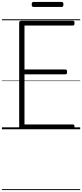

<svg xmlns="http://www.w3.org/2000/svg" viewBox="-20 -1341 852 1992"><path d="M206 0Q192 0 185.5 -5.5Q179 -11 179 -23V-1107Q179 -1117 186 -1121.5Q193 -1126 207 -1126H736Q745 -1126 749 -1120.5Q753 -1115 753 -1101Q753 -1087 749 -1081.5Q745 -1076 736 -1076H234V-620H659Q668 -620 672 -614.5Q676 -609 676 -595Q676 -581 672 -575.5Q668 -570 659 -570H234V-50H736Q745 -50 749 -44.5Q753 -39 753 -25Q753 -11 749 -5.5Q745 0 736 0ZM328 -1269Q317 -1269 313 -1275.5Q309 -1282 309 -1294Q309 -1307 313 -1314Q317 -1321 328 -1321H619Q630 -1321 634 -1314Q638 -1307 638 -1294Q638 -1282 634 -1275.5Q630 -1269 619 -1269ZM0 621H812V631H0ZM0 -20H812V0H0ZM0 -505H812V-500H0ZM0 -1141H812V-1131H0Z"/></svg>

Font: Playwrite BR Guides
Style: Regular
Weight: 400
Designer: Veronika Burian, José Scaglione
Foundry: TypeTogether
Version: Version 1.003